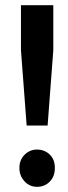

<svg xmlns="http://www.w3.org/2000/svg" viewBox="-20 -713 262 742"><path d="M61 -693V-519L83 -228H164L186 -519V-693ZM173 -115C160 -128 143 -135 123 -135C104 -135 88 -128 75 -115C62 -102 55 -85 55 -64C55 -43 62 -26 75 -12C88 2 104 9 123 9C143 9 160 2 173 -12C186 -25 192 -43 192 -64C192 -85 186 -102 173 -115Z"/></svg>

Font: Argentum Sans Medium
Style: Regular
Weight: 500
Designer: Julieta Ulanovsky
Foundry: Julieta Ulanovsky
Version: Version 5.001;January 29, 2019;FontCreator 11.5.0.2425 64-bi